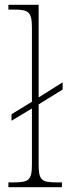

<svg xmlns="http://www.w3.org/2000/svg" viewBox="-20 -780 284 800"><path d="M15 0H238V-20H221C153 -20 141 -27 141 -97V-345L241 -407V-437L141 -374V-760H15V-740H36C99 -740 113 -732 113 -663V-356L28 -304V-277L113 -328V-97C113 -27 100 -20 32 -20H15Z"/></svg>

Font: Noto Serif Myanmar SemiCondensed Thin
Style: Regular
Weight: 100
Width: 4
Designer: Ben Mitchell and the Monotype Design Team
Foundry: Monotype Imaging Inc.
Version: Version 2.106